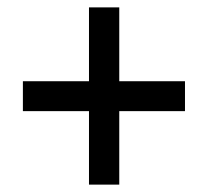

<svg xmlns="http://www.w3.org/2000/svg" viewBox="-20 -613 565 520"><path d="M303 -393V-593H221V-393H42V-312H221V-113H303V-312H481V-393Z"/></svg>

Font: Noto Sans Myanmar SemiCondensed Medium
Style: Regular
Weight: 500
Width: 4
Designer: Monotype Design Team
Foundry: Monotype Imaging Inc.
Version: Version 2.107